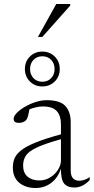

<svg xmlns="http://www.w3.org/2000/svg" viewBox="-20 -934 470 964"><path d="M354 7.5Q318 7.5 301.8 -12.8Q285.5 -33 286 -87Q269.5 -39 235.5 -14.5Q201.5 10 158.5 10Q109 10 76.8 -16.2Q44.5 -42.5 44.5 -94Q44.5 -118.5 53.5 -139.8Q62.5 -161 87.8 -180.5Q113 -200 160.8 -219.2Q208.5 -238.5 286 -259.5V-311.5Q286 -352.5 265.2 -376Q244.5 -399.5 195 -399.5Q166.5 -399.5 128 -385.5Q124.5 -366 120.8 -351.5Q117 -337 110 -330Q104 -323.5 94.2 -320.2Q84.5 -317 75 -317Q48.5 -317 48.5 -337.5Q48.5 -350.5 63.8 -366.5Q79 -382.5 104 -397.2Q129 -412 158.2 -421.5Q187.5 -431 215 -431Q281.5 -431 308.2 -401.8Q335 -372.5 335 -320.5V-79.5Q335 -51 346.5 -38.8Q358 -26.5 378.5 -26.5Q390.5 -26.5 403.2 -30.8Q416 -35 430.5 -45V-30Q411.5 -10 392.2 -1.2Q373 7.5 354 7.5ZM96 -103Q96 -66.5 118.2 -47.2Q140.5 -28 177.5 -28Q207 -28 231.5 -43Q256 -58 271 -81.2Q286 -104.5 286 -129.5V-235Q203 -212 162.5 -192.2Q122 -172.5 109 -151.2Q96 -130 96 -103ZM192.5 -675Q230 -675 255 -650Q280 -625 280 -587.5Q280 -550 255 -525Q230 -500 192.5 -500Q155 -500 130 -525Q105 -550 105 -587.5Q105 -625 130 -650Q155 -675 192.5 -675ZM192.5 -523.5Q219.5 -523.5 236.8 -541.5Q254 -559.5 254 -587.5Q254 -615.5 236.8 -633.5Q219.5 -651.5 192.5 -651.5Q165.5 -651.5 148.2 -633.5Q131 -615.5 131 -587.5Q131 -559.5 148.2 -541.5Q165.5 -523.5 192.5 -523.5ZM170.5 -748.5 262.5 -914H332.5V-906L192.5 -748.5Z"/></svg>

Font: Newsreader Text Light
Style: Regular
Weight: 300
Designer: Hugues Gentile
Foundry: Production Type
Version: Version 1.002